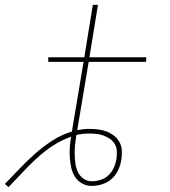

<svg xmlns="http://www.w3.org/2000/svg" viewBox="-76 -755 696 788"><path d="M-41 13 -56 0Q-25 -32 5.5 -64Q36 -96 69.5 -125.5Q103 -155 140.5 -179Q178 -203 219 -215L267 -501H122V-520H270L305 -735H326L291 -520H524V-501H288L241 -221Q253 -223 265 -224.5Q277 -226 288 -226Q307 -226 325.5 -224Q344 -222 361 -215.5Q378 -209 392 -198Q406 -187 414.5 -171.5Q423 -156 424 -137.5Q425 -119 422 -100Q419 -79 409.5 -58Q400 -37 383 -21.5Q366 -6 344 1Q322 8 300 8Q279 8 261 -2Q243 -12 232 -29Q221 -46 216.5 -66.5Q212 -87 210.5 -108Q209 -129 210.5 -151Q212 -173 216 -194Q178 -181 142.5 -158Q107 -135 76 -106.5Q45 -78 16.5 -47.5Q-12 -17 -41 13ZM301 -11Q319 -11 337.5 -17Q356 -23 370 -36.5Q384 -50 391.5 -67.5Q399 -85 402 -103Q404 -119 403.5 -134.5Q403 -150 395.5 -163Q388 -176 376 -184.5Q364 -193 349.5 -198.5Q335 -204 319.5 -205.5Q304 -207 288 -207Q276 -207 263 -205.5Q250 -204 238 -201L237 -198Q234 -179 232 -159.5Q230 -140 230.5 -121Q231 -102 233.5 -83.5Q236 -65 244 -48.5Q252 -32 267 -21.5Q282 -11 301 -11Z"/></svg>

Font: Iosevka Thin Extended
Style: Italic
Weight: 100
Width: 7
Italic angle: -9°
Monospace: yes
Designer: Belleve Invis
Foundry: Belleve Invis
Version: Version 32.5.0; ttfautohint (v1.8.4)